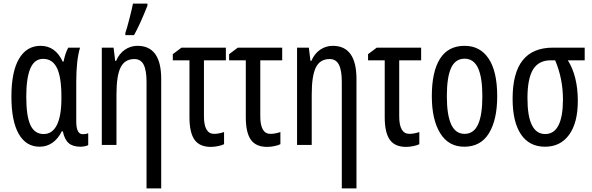

<svg xmlns="http://www.w3.org/2000/svg" viewBox="-20 -800 3267 1060"><path d="M43 -267Q43 -404 85 -475.5Q127 -547 204 -547Q286 -547 326 -460H331Q340 -507 357 -537H422Q401 -468 401 -349V-129Q401 -59 437 -59Q452 -59 467 -64V1Q461 5 448 7.5Q435 10 424 10Q382 10 359 -10Q336 -30 327 -75H321Q301 -34 269.5 -12Q238 10 199 10Q124 10 83.5 -60.5Q43 -131 43 -267ZM319 -256V-267Q319 -374 294.5 -424.5Q270 -475 218 -475Q170 -475 147.5 -422Q125 -369 125 -266Q125 -159 148 -109.5Q171 -60 221 -60Q269 -60 294 -110Q319 -160 319 -256Z M870 -364V240H789V-348Q789 -412 773 -443Q757 -474 722 -474Q669 -474 646 -428Q623 -382 623 -279V0H542V-537H607L616 -464H621Q638 -504 669.5 -525.5Q701 -547 739 -547Q870 -547 870 -364ZM672 -618Q680 -640 695 -698.5Q710 -757 714 -780H794V-769Q754 -667 720 -606H672Z M1227 -467H1106V-158Q1106 -61 1162 -61Q1187 -61 1217 -71V-4Q1206 2 1184.5 6.5Q1163 11 1144 11Q1082 11 1054 -28.5Q1026 -68 1026 -153V-467H934V-501L982 -537H1227Z M1538 -467H1417V-158Q1417 -61 1473 -61Q1498 -61 1528 -71V-4Q1517 2 1495.5 6.5Q1474 11 1455 11Q1393 11 1365 -28.5Q1337 -68 1337 -153V-467H1245V-501L1293 -537H1538Z M1948 -364V240H1867V-348Q1867 -412 1851 -443Q1835 -474 1800 -474Q1747 -474 1724 -428Q1701 -382 1701 -279V0H1620V-537H1685L1694 -464H1699Q1716 -504 1747.5 -525.5Q1779 -547 1817 -547Q1948 -547 1948 -364Z M2305 -467H2184V-158Q2184 -61 2240 -61Q2265 -61 2295 -71V-4Q2284 2 2262.5 6.5Q2241 11 2222 11Q2160 11 2132 -28.5Q2104 -68 2104 -153V-467H2012V-501L2060 -537H2305Z M2543 10Q2456 10 2410 -65Q2364 -140 2364 -269Q2364 -404 2409 -475.5Q2454 -547 2545 -547Q2631 -547 2678 -476Q2725 -405 2725 -269Q2725 -139 2679.5 -64.5Q2634 10 2543 10ZM2545 -61Q2595 -61 2619 -112.5Q2643 -164 2643 -269Q2643 -373 2619 -424.5Q2595 -476 2545 -476Q2494 -476 2470.5 -425Q2447 -374 2447 -269Q2447 -165 2471 -113Q2495 -61 2545 -61Z M2989 10Q2902 10 2856 -58.5Q2810 -127 2810 -255Q2810 -397 2865.5 -467Q2921 -537 3033 -537H3208V-467H3115Q3170 -379 3170 -243Q3170 -122 3122 -56Q3074 10 2989 10ZM2990 -60Q3039 -60 3063.5 -108.5Q3088 -157 3088 -251Q3088 -365 3045 -467H3020Q2954 -467 2923 -416.5Q2892 -366 2892 -258Q2892 -60 2990 -60Z"/></svg>

Font: Noto Sans UI Cond
Style: Regular
Weight: 400
Width: 3
Designer: Monotype Design Team
Foundry: Monotype Imaging Inc.
Version: Version 1.001